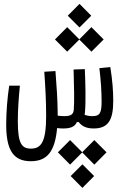

<svg xmlns="http://www.w3.org/2000/svg" viewBox="-20 -645 626 967"><path d="M134.8 167C215.8 167 256.8 120.6 267.6 0C277.3 1.5 287.6 2 298.8 2C331.5 2 356.9 -4.9 367.2 -30.3H376.5C394.5 -5.9 420.9 2 451.7 2C523.4 2 550.3 -38.1 550.3 -136.2C550.3 -187 546.4 -239.7 535.6 -307.1L480.5 -301.8C488.3 -236.3 491.7 -184.1 491.7 -131.3C491.7 -71.8 479.5 -60.1 445.3 -60.1C432.1 -60.1 418.9 -62 406.2 -66.9C407.2 -71.8 407.7 -77.1 408.2 -83.5C412.6 -134.3 410.2 -228.5 407.2 -296.9L350.6 -294.9C350.6 -289.1 351.1 -283.7 351.1 -277.8C353 -210 355 -130.9 351.6 -92.3C349.6 -68.4 336.4 -60.1 304.2 -60.1C292 -60.1 282.2 -61 270.5 -62.5C270.5 -66.9 270.5 -70.8 270.5 -75.2C270.5 -133.3 264.6 -221.7 259.3 -287.1L203.1 -283.7C208.5 -205.6 212.4 -135.3 212.4 -61.5C212.4 68.8 188 103.5 135.7 103.5C88.4 103.5 69.8 76.2 69.8 -34.2C69.8 -91.8 74.2 -152.8 80.1 -213.4H26.4C17.1 -154.3 11.2 -79.1 11.2 -17.6C11.2 106.4 44.4 167 134.8 167ZM440.4 -384.8 502 -446.3 440.4 -508.3 379.4 -446.8 318.4 -508.3 256.8 -446.3 318.4 -384.8 379.4 -445.8ZM455.1 60.5 394 121.6 333 60.5 271.5 122.1 333 184.1 394 122.6 455.1 184.1 516.6 122.1ZM380.4 -506.8 439.5 -565.9 380.4 -625.5 321.3 -565.9ZM395 182.6 335.9 241.7 395 301.3 454.1 241.7Z"/></svg>

Font: Cascadia Mono Light
Style: Regular
Weight: 300
Monospace: yes
Designer: Aaron Bell
Foundry: Saja Typeworks
Version: Version 2404.023